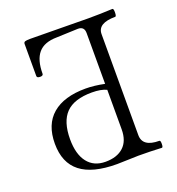

<svg xmlns="http://www.w3.org/2000/svg" viewBox="-123 -767 805 871"><g transform="rotate(-20 279.5 -331.5)"><path d="M294.9 2.9Q177.2 2.9 119.1 -42.5Q61 -87.9 61 -180.2Q61 -272.9 116.9 -320.6Q172.9 -368.2 276.9 -368.2Q318.4 -368.2 368.2 -357.9V-603Q368.2 -634.8 337.9 -634.8L233.9 -630.9Q173.3 -630.4 145.3 -597.4Q117.2 -564.5 117.2 -498Q117.2 -488.3 102.1 -488.5Q86.9 -488.8 86.9 -498V-652.8Q86.9 -661.1 94 -663.6Q101.1 -666 119.1 -666Q166 -666 258.8 -664.6Q351.6 -663.1 398.9 -663.1Q456.5 -663.1 515.1 -666Q521.5 -666 521.2 -647Q521 -627.9 515.1 -627.9Q430.2 -627.9 430.2 -575.2V-87.9Q430.2 -30.8 511.2 -30.8Q517.1 -30.8 516.8 -13.9Q516.6 2.9 511.2 2.9Q455.6 0 398.9 0Q381.3 0 346.7 1.5Q312 2.9 294.9 2.9ZM250 -24.9Q305.7 -24.9 336.9 -53.7Q368.2 -82.5 368.2 -138.2V-329.1Q341.8 -341.8 297.9 -341.8Q211.9 -341.8 172.4 -301.3Q132.8 -260.7 132.8 -175.8Q132.8 -103.5 163.3 -64.2Q193.8 -24.9 250 -24.9Z"/></g></svg>

Font: Junicode SmCond Light
Style: Regular
Weight: 300
Width: 4
Designer: Peter S. Baker
Version: Version 2.206